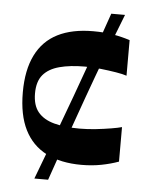

<svg xmlns="http://www.w3.org/2000/svg" viewBox="-49 -618 561 737"><g transform="rotate(5 231.0 -249.0)"><path d="M286 11Q206 11 150.5 -17.5Q95 -46 66.5 -103Q38 -160 38 -247Q38 -333 66.5 -390.5Q95 -448 150.5 -476Q206 -504 287 -504Q330 -504 364.5 -498Q399 -492 429 -482V-345Q415 -350 387.5 -354.5Q360 -359 328.5 -362.5Q297 -366 267 -366Q210 -366 169 -355Q128 -344 106.5 -318.5Q85 -293 85 -247Q85 -201 106.5 -175Q128 -149 169 -138Q210 -127 267 -127Q298 -127 329.5 -130.5Q361 -134 388 -138.5Q415 -143 429 -147V-14Q399 -3 363 4Q327 11 286 11ZM111 79Q172 -81 233.5 -249Q295 -417 350 -577H403Q340 -417 279.5 -249Q219 -81 164 79Z"/></g></svg>

Font: Ojuju ExtraLight
Style: Bold
Weight: 700
Version: Version 1.000